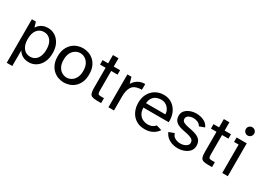

<svg xmlns="http://www.w3.org/2000/svg" viewBox="-19 -1532 3432 2510"><g transform="rotate(30 1697.0 -277.0)"><path d="M70 161V-496H131L154 -418Q177 -457 217 -480.5Q257 -504 315 -504Q372 -504 420.5 -473.5Q469 -443 498.5 -385.5Q528 -328 528 -246Q528 -165 498.5 -107Q469 -49 420.5 -18.5Q372 12 315 12Q257 12 217 -11.5Q177 -35 154 -75V161ZM293 -60Q357 -60 395.5 -109Q434 -158 434 -246Q434 -335 395.5 -383.5Q357 -432 293 -432Q229 -432 190.5 -383.5Q152 -335 152 -246Q152 -158 190.5 -109Q229 -60 293 -60Z M842 12Q799 12 757 -3Q715 -18 680.5 -49.5Q646 -81 625 -130Q604 -179 604 -246Q604 -313 625 -362Q646 -411 680.5 -442.5Q715 -474 757 -489Q799 -504 842 -504Q885 -504 927.5 -489Q970 -474 1004.5 -442.5Q1039 -411 1059.5 -362Q1080 -313 1080 -246Q1080 -179 1059.5 -130Q1039 -81 1004.5 -49.5Q970 -18 927.5 -3Q885 12 842 12ZM842 -62Q878 -62 912 -81.5Q946 -101 968 -141.5Q990 -182 990 -246Q990 -310 968 -350.5Q946 -391 912 -410.5Q878 -430 842 -430Q807 -430 772.5 -410.5Q738 -391 716 -350.5Q694 -310 694 -246Q694 -182 716 -141.5Q738 -101 772.5 -81.5Q807 -62 842 -62Z M1339 0Q1292 0 1266.5 -9.5Q1241 -19 1231.5 -46Q1222 -73 1222 -124V-429H1138V-496H1222V-621H1306V-496H1402V-429H1306V-138Q1306 -100 1313.5 -87Q1321 -74 1357 -74H1402V0Z M1512 0V-496H1573L1600 -404Q1626 -449 1670.5 -476.5Q1715 -504 1777 -504V-417Q1770 -417 1762.5 -417Q1755 -417 1748 -416Q1663 -409 1629.5 -357Q1596 -305 1596 -213V0Z M2063 12Q1985 12 1931 -22.5Q1877 -57 1848.5 -115.5Q1820 -174 1820 -247Q1820 -326 1852 -383.5Q1884 -441 1938.5 -472.5Q1993 -504 2061 -504Q2120 -504 2165 -480.5Q2210 -457 2239.5 -417.5Q2269 -378 2282.5 -328Q2296 -278 2292 -225H1910Q1912 -163 1937.5 -127Q1963 -91 1998 -76.5Q2033 -62 2063 -62Q2105 -62 2133.5 -75.5Q2162 -89 2179 -111L2260 -87Q2233 -44 2183 -16Q2133 12 2063 12ZM1911 -292H2203Q2203 -327 2185.5 -359Q2168 -391 2136.5 -411.5Q2105 -432 2061 -432Q2024 -432 1991 -418Q1958 -404 1936.5 -373Q1915 -342 1911 -292Z M2560 12Q2517 12 2475.5 -1.5Q2434 -15 2401.5 -42.5Q2369 -70 2352 -112L2433 -142Q2444 -98 2481.5 -78.5Q2519 -59 2560 -59Q2590 -59 2616.5 -68Q2643 -77 2660 -94Q2677 -111 2677 -133Q2677 -174 2644.5 -191Q2612 -208 2567 -217L2498 -231Q2462 -239 2431 -253.5Q2400 -268 2381 -295Q2362 -322 2362 -367Q2362 -412 2390 -442.5Q2418 -473 2461.5 -489Q2505 -505 2553 -505Q2612 -505 2664.5 -480.5Q2717 -456 2739 -404L2660 -375Q2647 -405 2614.5 -419.5Q2582 -434 2547 -434Q2509 -434 2478 -417Q2447 -400 2447 -368Q2447 -336 2473.5 -321.5Q2500 -307 2539 -299L2604 -286Q2644 -278 2680 -263Q2716 -248 2739 -218.5Q2762 -189 2762 -136Q2762 -89 2733 -56Q2704 -23 2658 -5.5Q2612 12 2560 12Z M3013 0Q2966 0 2940.5 -9.5Q2915 -19 2905.5 -46Q2896 -73 2896 -124V-429H2812V-496H2896V-621H2980V-496H3076V-429H2980V-138Q2980 -100 2987.5 -87Q2995 -74 3031 -74H3076V0Z M3272 -590Q3247 -590 3228.5 -608.5Q3210 -627 3210 -653Q3210 -679 3228.5 -697Q3247 -715 3272 -715Q3298 -715 3316.5 -697Q3335 -679 3335 -653Q3335 -627 3316.5 -608.5Q3298 -590 3272 -590ZM3230 0V-429H3161V-496H3314V0Z"/></g></svg>

Font: Atkinson Hyperlegible
Style: Regular
Weight: 400
Designer: Elliott Scott, Megan Eiswerth, Linus Boman, Theodore Petrosky
Foundry: Braille Institute
Version: Version 1.006; ttfautohint (v1.8.3)